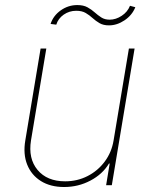

<svg xmlns="http://www.w3.org/2000/svg" viewBox="-20 -739 608 766"><path d="M433.2 -179 494.3 -545.5H517L426.1 0H403.4L417.6 -86.6H414.8Q389.2 -44 340.7 -18.5Q292.3 7.1 235.8 7.1Q181.1 7.1 143.1 -16.7Q105.1 -40.5 88.4 -82.4Q71.7 -124.3 81 -179L142 -545.5H164.8L103.7 -179Q92 -106.5 129.8 -61.1Q167.6 -15.6 240.1 -15.6Q288.4 -15.6 329.4 -36.6Q370.4 -57.5 397.9 -94.5Q425.4 -131.4 433.2 -179ZM204.5 -640.6 181.8 -643.5Q192.5 -676.5 222.3 -697.6Q252.1 -718.8 288.4 -718.8Q312.9 -718.8 329 -709.9Q345.2 -701 357.8 -689.6Q370.4 -678.3 384.2 -669.4Q398.1 -660.5 417.6 -660.5Q442.1 -660.5 465.6 -676Q489 -691.4 498.6 -715.9L519.9 -710.2Q507.1 -678.3 476.9 -658Q446.7 -637.8 414.8 -637.8Q392 -637.8 377 -646.7Q361.9 -655.5 349.4 -666.9Q337 -678.3 322.1 -687.1Q307.2 -696 284.1 -696Q256.4 -696 234.2 -680.6Q212 -665.1 204.5 -640.6Z"/></svg>

Font: Inter UI Thin
Style: Italic
Weight: 100
Italic angle: -9.39999°
Designer: Rasmus Andersson
Foundry: rsms
Version: 3.2;8d6f07862